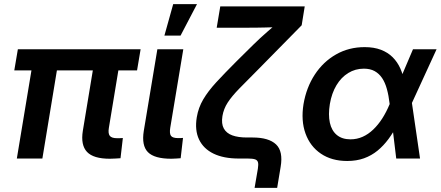

<svg xmlns="http://www.w3.org/2000/svg" viewBox="-20 -758 2107 918"><path d="M505.4 1Q426.8 1 396 -31.7Q365.2 -64.5 376 -132.3L436 -495.1H558.1L500.5 -146.5Q496.1 -120.1 504.9 -108.6Q513.7 -97.2 540 -97.2Q547.9 -97.2 554.9 -97.4Q562 -97.7 567.4 -98.1L556.2 -1.5Q545.9 -1 532.5 0Q519 1 505.4 1ZM60.5 0 142.6 -495.1H264.2L182.6 0ZM48.3 -421.4 65.4 -522.5H652.3L635.3 -421.4Z M799.3 1Q718.3 1 687.3 -30.5Q656.2 -62 667.5 -132.3L732.4 -522.5H856.4L793.9 -146.5Q789.6 -119.1 797.6 -108.4Q805.7 -97.7 832 -97.7Q837.9 -97.7 844.2 -97.9Q850.6 -98.1 855 -98.6L843.8 -1.5Q834 -1 822.8 0Q811.5 1 799.3 1ZM766.1 -587.9 808.1 -738.3H921.9L843.3 -587.9Z M1197.3 140.1 1212.9 48.8Q1216.3 28.3 1213.4 17.8Q1210.4 7.3 1199 3.7Q1187.5 0 1164.6 0H1121.6Q1049.3 0 1001 -23.4Q952.6 -46.9 931.6 -91.3Q910.6 -135.7 920.9 -197.8Q928.7 -243.7 951.7 -282.7Q974.6 -321.8 1013.9 -364.5Q1053.2 -407.2 1110.4 -464.4L1190.4 -543.5Q1206.5 -559.6 1224.6 -576.2Q1242.7 -592.8 1261.5 -609.1Q1280.3 -625.5 1298.8 -641.6Q1317.4 -657.7 1334.5 -671.9L1329.6 -629.4Q1310.1 -628.4 1288.8 -627.7Q1267.6 -627 1245.8 -626.5Q1224.1 -626 1202.9 -625.7Q1181.6 -625.5 1161.1 -625.5H1016.1L1033.2 -727.5H1437L1422.4 -637.2L1218.8 -430.2Q1161.6 -373 1125 -335.4Q1088.4 -297.9 1068.8 -267.8Q1049.3 -237.8 1043.5 -203.1Q1037.6 -166.5 1050 -143.8Q1062.5 -121.1 1090.6 -110.8Q1118.7 -100.6 1160.2 -100.6H1187.5Q1265.1 -100.6 1299.8 -67.6Q1334.5 -34.7 1321.8 40L1305.2 140.1Z M1640.1 11.7Q1565.9 11.7 1514.4 -23.2Q1462.9 -58.1 1440.7 -119.6Q1418.5 -181.2 1431.2 -260.3Q1444.8 -339.8 1485.1 -401.4Q1525.4 -462.9 1586.7 -497.8Q1647.9 -532.7 1723.6 -532.7Q1768.1 -532.7 1801.3 -520Q1834.5 -507.3 1857.4 -484.4Q1880.4 -461.4 1894.3 -430.2Q1908.2 -398.9 1914.1 -361.3H1944.8L1948.7 -271L1988.3 0H1874.5L1842.8 -262.7Q1838.4 -301.3 1829.8 -332.3Q1821.3 -363.3 1806.9 -384.8Q1792.5 -406.2 1771.2 -418Q1750 -429.7 1719.7 -429.7Q1678.7 -429.7 1645 -408.9Q1611.3 -388.2 1588.6 -350.3Q1565.9 -312.5 1557.1 -260.7Q1548.8 -209.5 1557.1 -171.4Q1565.4 -133.3 1590.6 -112.5Q1615.7 -91.8 1655.8 -91.8Q1686.5 -91.8 1713.9 -104Q1741.2 -116.2 1764.6 -138.7Q1788.1 -161.1 1807.9 -191.9Q1827.6 -222.7 1842.8 -259.8L1954.6 -522.5H2067.4L1946.8 -259.8L1911.1 -164.1H1880.9Q1861.3 -125.5 1837.6 -93.5Q1814 -61.5 1785.2 -37.8Q1756.3 -14.2 1720.5 -1.2Q1684.6 11.7 1640.1 11.7Z"/></svg>

Font: Inter 28pt SemiBold
Style: Italic
Weight: 600
Italic angle: -9.3988°
Designer: Rasmus Andersson
Foundry: rsms
Version: Version 4.001;git-66647c0bb